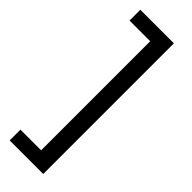

<svg xmlns="http://www.w3.org/2000/svg" viewBox="-288 -731 906 906"><g transform="rotate(45 164.5 -278.0)"><path d="M25 86H163V-642H25V-714H249V158H25Z"/></g></svg>

Font: Noto Sans Shavian
Style: Regular
Weight: 400
Designer: Monotype Design Team
Foundry: Monotype Imaging Inc.
Version: Version 2.001; ttfautohint (v1.8.4.7-5d5b)